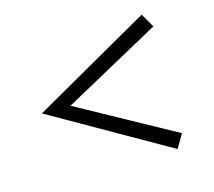

<svg xmlns="http://www.w3.org/2000/svg" viewBox="-78 -666 750 674"><g transform="rotate(-15 297.5 -329.0)"><path d="M488.8 -85 61 -329.1 488.8 -573.2 518.1 -522.9 165 -329.1 518.1 -134.8Z"/></g></svg>

Font: HK Grotesk Light
Style: Regular
Weight: 300
Designer: Alfredo Marco Pradil and Stefan Peev
Foundry: Hanken Design Co.
Version: Version 1.045;PS 001.045;hotconv 1.0.88;makeotf.lib2.5.64775